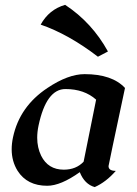

<svg xmlns="http://www.w3.org/2000/svg" viewBox="-20 -760 562 786"><path d="M367.7 5.9Q326.2 -5.9 306.6 -55.2Q228.5 0.5 173.3 0.5Q91.3 0.5 52.2 -60.5Q27.8 -99.6 27.8 -148.9Q27.8 -172.4 33.2 -197.8Q60.1 -324.2 174.3 -399.9Q258.8 -456.5 326.2 -456.5Q439 -456.5 491.7 -399.9Q424.3 -83.5 424.3 -80.1Q424.3 -60.5 454.1 -60.5Q414.1 -14.6 367.7 5.9ZM241.2 -65.4Q291.5 -65.4 322.3 -98.1L373.5 -352.1Q324.7 -395.5 248 -395.5Q169.4 -395.5 137.7 -245.6Q132.3 -219.7 132.3 -196.3Q132.3 -155.8 148.4 -122.6Q176.8 -65.4 241.2 -65.4ZM380.9 -527.8Q260.3 -620.1 146.5 -659.2Q180.7 -721.2 246.6 -740.2Q356.4 -668 421.9 -549.3Z"/></svg>

Font: Balgruf
Style: Italic
Weight: 500
Italic angle: -12°
Designer: Paul James Miller
Foundry: High-Logic / Made with FontCreator
Version: Version 1.201;March 28, 2021;FontCreator 13.0.0.2683 64-bit